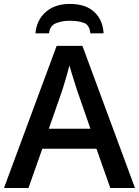

<svg xmlns="http://www.w3.org/2000/svg" viewBox="-20 -948 701 968"><path d="M536.1 0 466.3 -198.2H193.4L123.5 0H0L265.6 -716.8H395.5L660.6 0ZM436 -298.8 368.2 -494.1Q364.3 -506.8 356.9 -529.8Q349.6 -552.7 342 -577.1Q334.5 -601.6 330.1 -618.2Q325.2 -598.1 318.1 -573.5Q311 -548.8 304.4 -527.1Q297.9 -505.4 294.4 -494.1L226.1 -298.8ZM332.5 -928.2Q411.6 -928.2 455.1 -887.9Q498.5 -847.7 502.4 -779.8H435.5Q431.6 -821.8 403.6 -832.5Q375.5 -843.3 331.1 -843.3Q293.5 -843.3 262.5 -831.1Q231.4 -818.8 227.1 -779.8H158.7Q164.1 -845.7 210 -887Q255.9 -928.2 332.5 -928.2Z"/></svg>

Font: Open Sans SemiBold
Style: Regular
Weight: 600
Designer: Monotype Design Team
Foundry: Monotype Imaging Inc.
Version: Version 3.003; ttfautohint (v1.8.4)